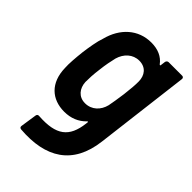

<svg xmlns="http://www.w3.org/2000/svg" viewBox="-214 -608 899 899"><g transform="rotate(45 235.5 -158.5)"><path d="M351 -499 348 -476C348 -472 345 -471 342 -474C320 -504 286 -519 242 -519C156 -519 92 -461 69 -371C59 -344 51 -295 46 -257C42 -220 38 -174 40 -149C42 -52 100 -1 182 -1C226 -1 262 -16 290 -45C293 -49 296 -47 295 -43L294 -34C282 65 234 104 114 96C106 95 101 99 100 107L88 187C87 194 90 199 98 200C273 214 385 145 406 -27L464 -499C465 -506 460 -511 454 -511H364C358 -511 352 -506 351 -499ZM308 -170C298 -129 267 -98 223 -98C181 -98 156 -129 154 -170C154 -193 155 -220 160 -257C164 -293 170 -322 176 -347C188 -389 220 -419 262 -419C305 -419 329 -389 329 -347C329 -322 327 -299 322 -257C316 -215 313 -195 308 -170Z"/></g></svg>

Font: Barlow Semi Condensed SemiBold
Style: Italic
Weight: 600
Width: 4
Italic angle: -7°
Designer: Jeremy Tribby
Foundry: Tribby Type
Version: Version 1.422;hotconv 1.0.109;makeotfexe 2.5.65596